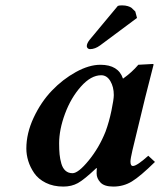

<svg xmlns="http://www.w3.org/2000/svg" viewBox="-20 -685 597 715"><path d="M373 -194.8Q386.2 -230.5 395 -272.9Q403.8 -315.4 403.8 -331.1Q403.8 -361.3 390.9 -383.1Q377.9 -404.8 356.9 -404.8Q318.8 -404.8 281.5 -362.8Q244.1 -320.8 222.2 -261.7Q200.2 -202.6 200.2 -150.9Q200.2 -127.4 201.9 -110.1Q203.6 -92.8 208.5 -75.7Q213.4 -58.6 223.9 -49.3Q234.4 -40 250 -40Q271.5 -40 310.3 -87.4Q349.1 -134.8 373 -194.8ZM339.8 -39.1Q339.8 -52.2 340.8 -58.1L338.9 -59.1Q293.5 -16.1 270 -3.2Q246.6 9.8 215.8 9.8Q178.7 9.8 150.6 -4.2Q122.6 -18.1 107.4 -40.3Q92.3 -62.5 85.2 -85.7Q78.1 -108.9 78.1 -131.8Q78.1 -188.5 105.2 -246.6Q132.3 -304.7 172.9 -347.2Q213.4 -389.6 262.5 -416.7Q311.5 -443.8 354 -443.8Q420.9 -443.8 438 -392.1Q471.2 -415.5 495.1 -443.8L549.8 -446.8Q551.8 -446.8 551.8 -443.8L520.5 -320.8L473.1 -125Q465.8 -93.3 465.8 -83Q465.8 -66.9 475.1 -66.9Q489.7 -66.9 532.2 -105L557.1 -82Q502.4 -28.3 471.2 -9.3Q439.9 9.8 401.9 9.8Q368.2 9.8 354 -5.6Q339.8 -21 339.8 -39.1ZM418.9 -663.1Q424.8 -665 434.1 -665Q446.8 -665 456.1 -662.1Q465.3 -659.2 469.5 -656Q473.6 -652.8 478 -647.9Q482.4 -643.1 483.9 -642.1L490.2 -618.2L353 -516.1Q334 -502 314.9 -502Q310.1 -502 306.6 -505.4Q303.2 -508.8 303.2 -513.2Q303.2 -523.4 314 -537.1Z"/></svg>

Font: Linux Libertine G
Style: Bold Italic
Weight: 700
Italic angle: -11.5°
Designer: Philipp H. Poll
Foundry: Philipp H. Poll
Version: Version 4.1.0